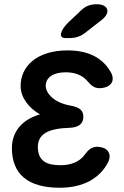

<svg xmlns="http://www.w3.org/2000/svg" viewBox="-20 -835 583 903"><path d="M460 -421C501 -426 522 -454 503 -492C466 -561 398 -598 298 -598C151 -598 76 -521 77 -429C78 -375 115 -328 168 -297C91 -275 40 -224 36 -146C33 -14 114 48 261 48C371 48 450 4 489 -73C507 -112 486 -140 447 -144C413 -148 396 -132 375 -103C351 -73 312 -58 265 -58C201 -58 160 -76 158 -141C157 -205 206 -231 309 -234C349 -236 371 -252 372 -284C373 -316 353 -331 313 -338C237 -351 197 -393 195 -430C195 -470 229 -495 289 -495C329 -495 364 -483 387 -458C410 -432 425 -416 460 -421ZM286 -656H306C335 -656 358 -663 381 -681L458 -741C503 -776 490 -815 435 -815C405 -815 383 -807 361 -786L302 -730C262 -692 255 -656 286 -656Z"/></svg>

Font: 寒蝉团圆体 Round
Style: Regular
Weight: 500
Designer: 寒蝉字型
Version: Version 2.700;Glyphs 3.1.1 (3135)